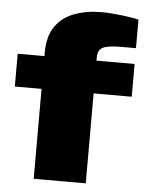

<svg xmlns="http://www.w3.org/2000/svg" viewBox="-53 -780 632 823"><g transform="rotate(5 263.0 -368.5)"><path d="M123 0V-387H8V-528H123V-542Q123 -613 152.5 -655.5Q182 -698 234 -717.5Q286 -737 351 -737Q374 -737 403 -734.5Q432 -732 460.5 -728Q489 -724 511 -719V-596H447Q389 -596 368 -584.5Q347 -573 347 -543V-528H511V-387H347V0Z"/></g></svg>

Font: Archivo Expanded Black
Style: Regular
Weight: 900
Width: 7
Designer: Hector Gatti
Foundry: Omnibus-Type
Version: Version 2.001